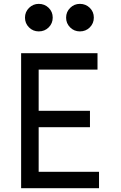

<svg xmlns="http://www.w3.org/2000/svg" viewBox="-20 -998 640 1018"><path d="M92 0V-716H497V-629H185V-87H505V0ZM146 -323.5V-410.5H457V-323.5ZM185.5 -831.5Q155 -831.5 133.8 -852.8Q112.5 -874 112.5 -904.5Q112.5 -935 134 -956.2Q155.5 -977.5 185.5 -977.5Q216.5 -977.5 238 -956.5Q259.5 -935.5 259.5 -904.8Q259.5 -874 238.2 -852.8Q217 -831.5 185.5 -831.5ZM403.5 -831.5Q373 -831.5 351.8 -852.8Q330.5 -874 330.5 -904.5Q330.5 -935 352 -956.2Q373.5 -977.5 403.5 -977.5Q434.5 -977.5 456 -956.5Q477.5 -935.5 477.5 -904.8Q477.5 -874 456.2 -852.8Q435 -831.5 403.5 -831.5Z"/></svg>

Font: Google Sans Code
Style: Regular
Weight: 400
Monospace: yes
Designer: Google Sans Code Authors
Foundry: Google LLC
Version: Version 6.000